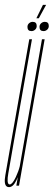

<svg xmlns="http://www.w3.org/2000/svg" viewBox="-42 -761 220 787"><path d="M25 0 31 -35Q28 -28 24.5 -20.5Q11.5 6 -5 6Q-10.5 6 -14 3.5Q-27 -5 -20 -43.5Q-11.5 -92.5 4.5 -184L78 -600H89L14.5 -179Q-0.5 -94.5 -8 -50Q-15 -10.5 -5 -5.5Q-3.5 -5 -2 -5Q8.5 -5 23 -35.5Q34.5 -60.5 39 -79.5L130 -600H141L36 0ZM87 -633.5Q70.5 -633.5 70.5 -650.5Q70.5 -660 77.2 -665.8Q84 -671.5 92 -671.5Q108.5 -671.5 108.5 -654.5Q108.5 -645.5 102 -639.5Q95.5 -633.5 87 -633.5ZM136.5 -633.5Q120 -633.5 120 -650.5Q120 -660 126.8 -665.8Q133.5 -671.5 141.5 -671.5Q158 -671.5 158 -654.5Q158 -645.5 151.5 -639.5Q145 -633.5 136.5 -633.5ZM107 -686 134 -741H147L117 -686Z"/></svg>

Font: Anybody UltraCondensed Thin
Style: Italic
Weight: 100
Width: 1
Italic angle: -10°
Designer: Tyler Finck
Foundry: Etcetera Type Company
Version: Version 1.010; ttfautohint (v1.8.3) -l 8 -r 50 -G 200 -x 14 